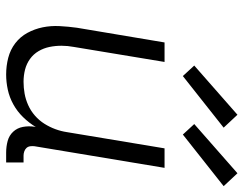

<svg xmlns="http://www.w3.org/2000/svg" viewBox="-106 -698 811 640"><g transform="rotate(90 300.0 -377.5)"><path d="M228 8Q199 8 172 1Q145 -6 123.5 -22.5Q102 -39 89 -63Q76 -87 70.5 -114Q65 -141 66.5 -170Q68 -199 72 -228L121 -520H186L136 -218Q132 -197 132 -176.5Q132 -156 136 -136.5Q140 -117 150 -100Q160 -83 176 -71.5Q192 -60 211.5 -55Q231 -50 252 -50Q272 -50 291.5 -53.5Q311 -57 330 -65.5Q349 -74 365 -88Q381 -102 392 -119.5Q403 -137 410 -156Q417 -175 420 -195L474 -520H539L467 -87Q466 -80 467 -72.5Q468 -65 472.5 -60Q477 -55 484 -52.5Q491 -50 498 -50H521V8H488Q468 8 449.5 3Q431 -2 418.5 -15.5Q406 -29 402.5 -48Q399 -67 402 -87L403 -91Q389 -68 370 -48.5Q351 -29 327.5 -16Q304 -3 278.5 2.5Q253 8 228 8ZM428 -581 393 -619 557 -763 600 -717ZM233 -581 198 -619 362 -763 405 -717Z"/></g></svg>

Font: Iosevka Light Extended
Style: Italic
Weight: 300
Width: 7
Italic angle: -9°
Monospace: yes
Designer: Belleve Invis
Foundry: Belleve Invis
Version: Version 32.5.0; ttfautohint (v1.8.4)